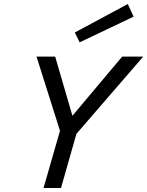

<svg xmlns="http://www.w3.org/2000/svg" viewBox="-20 -937 734 957"><path d="M589 -655H694L361 -270L284 0H197L279 -285L162 -655H255L341 -360ZM377 -726 353 -775 617 -917 646 -854Z"/></svg>

Font: Intel One Mono
Style: Italic
Weight: 400
Italic angle: -16°
Monospace: yes
Designer: Fred Shallcrass
Foundry: Frere-Jones Type LLC
Version: Version 1.400;hotconv 1.1.0;makeotfexe 2.6.0;FJTRelease1.4